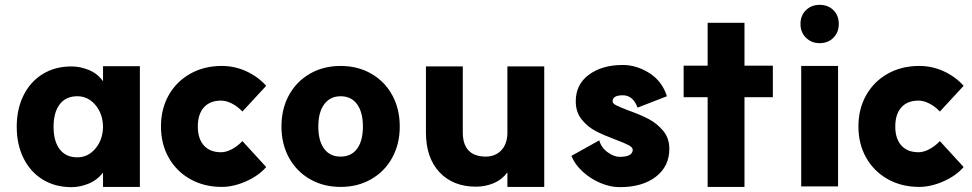

<svg xmlns="http://www.w3.org/2000/svg" viewBox="-20 -751 4009 792"><path d="M49 -228Q49 -301 77 -357.5Q105 -414 156 -445.5Q207 -477 275 -477Q310 -477 346 -462.5Q382 -448 405 -416V-478H557V20H405V-39Q381 -8 345.5 6.5Q310 21 275 21Q207 21 156 -10.5Q105 -42 77 -98.5Q49 -155 49 -228ZM405 -228Q404 -282 373.5 -318Q343 -354 299 -354Q252 -354 226.5 -321Q201 -288 201 -228Q201 -168 226.5 -135Q252 -102 299 -102Q343 -102 373.5 -138Q404 -174 405 -228Z M980 -169 1078 -62Q1047 -26 995 -3Q943 20 895 20Q822 20 765 -12Q708 -44 676 -100.5Q644 -157 644 -229Q644 -302 676 -358.5Q708 -415 765 -447Q822 -479 895 -479Q948 -479 996 -457Q1044 -435 1078 -397L980 -291Q960 -312 936.5 -324Q913 -336 892 -336Q846 -336 821 -308Q796 -280 796 -229Q796 -179 821 -151Q846 -123 892 -123Q913 -123 936.5 -135.5Q960 -148 980 -169Z M1477 -229Q1477 -288 1453 -321Q1429 -354 1385 -354Q1342 -354 1317.5 -321Q1293 -288 1293 -229Q1293 -170 1317 -137.5Q1341 -105 1385 -105Q1429 -105 1453 -137.5Q1477 -170 1477 -229ZM1629 -229Q1629 -157 1598 -100.5Q1567 -44 1511.5 -12Q1456 20 1385 20Q1314 20 1258.5 -12Q1203 -44 1172 -100.5Q1141 -157 1141 -229Q1141 -302 1172 -358.5Q1203 -415 1258.5 -447Q1314 -479 1385 -479Q1456 -479 1511.5 -447Q1567 -415 1598 -358.5Q1629 -302 1629 -229Z M1985 -105Q2027 -106 2051 -134.5Q2075 -163 2073 -214V-477H2225V20H2073V-40Q2051 -10 2016.5 4.5Q1982 19 1943 19Q1849 19 1793 -40.5Q1737 -100 1737 -205V-477H1889V-205Q1889 -105 1985 -105Z M2536 -104Q2563 -104 2576.5 -111.5Q2590 -119 2590 -133Q2590 -143 2573.5 -152Q2557 -161 2519 -175Q2471 -193 2438 -210Q2405 -227 2380 -257.5Q2355 -288 2355 -333Q2355 -403 2409.5 -443Q2464 -483 2549 -483Q2605 -483 2658 -450Q2711 -417 2731 -354L2610 -307Q2591 -358 2549 -358Q2507 -358 2507 -333Q2507 -324 2522 -316.5Q2537 -309 2576 -294Q2624 -277 2657.5 -259Q2691 -241 2716 -211Q2741 -181 2741 -137Q2741 -65 2685.5 -22Q2630 21 2536 21Q2497 21 2456 3.5Q2415 -14 2383 -43.5Q2351 -73 2337 -108L2452 -172Q2460 -142 2486.5 -123Q2513 -104 2536 -104Z M2899 -350H2800V-480H2899V-657H3051V-480H3168V-350H3051V20H2899Z M3437 -479V18H3285V-479ZM3440 -652Q3440 -618 3418 -595.5Q3396 -573 3361 -573Q3327 -573 3304.5 -595.5Q3282 -618 3282 -652Q3282 -687 3304.5 -709Q3327 -731 3361 -731Q3396 -731 3418 -709Q3440 -687 3440 -652Z M3857 -169 3955 -62Q3924 -26 3872 -3Q3820 20 3772 20Q3699 20 3642 -12Q3585 -44 3553 -100.5Q3521 -157 3521 -229Q3521 -302 3553 -358.5Q3585 -415 3642 -447Q3699 -479 3772 -479Q3825 -479 3873 -457Q3921 -435 3955 -397L3857 -291Q3837 -312 3813.5 -324Q3790 -336 3769 -336Q3723 -336 3698 -308Q3673 -280 3673 -229Q3673 -179 3698 -151Q3723 -123 3769 -123Q3790 -123 3813.5 -135.5Q3837 -148 3857 -169Z"/></svg>

Font: SUITE Heavy
Style: Regular
Weight: 900
Designer: Sun
Foundry: Sun
Version: Version 2.040